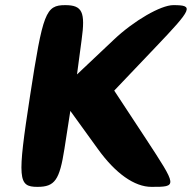

<svg xmlns="http://www.w3.org/2000/svg" viewBox="-20 -778 747 748"><path d="M97 -404C47 -79 50 -50 126 -50C194 -50 212 -77 231 -198L254 -346L361 -198C430 -102 504 -50 570 -50C672 -50 671 -50 548 -238L425 -425L584 -592C731 -746 736 -758 655 -758C607 -758 502 -698 423 -623L280 -488L298 -623C313 -731 301 -758 234 -758C158 -758 147 -729 97 -404Z"/></svg>

Font: Hussar Skorodowane
Style: Ky
Weight: 700
Foundry: Cannot Into Space Fonts
Version: Version 0.892